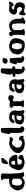

<svg xmlns="http://www.w3.org/2000/svg" viewBox="2337 -3047 746 5460"><g transform="rotate(-90 2710.0 -317.0)"><path d="M279.3 -356.4Q278.8 -356.4 278.3 -356.4Q269 -356.4 242.2 -351.6Q213.9 -346.7 191.9 -326.2Q163.1 -260.3 163.1 -201.7V-200.7Q163.1 -142.6 185.5 -90.3Q195.3 -84.5 218.8 -72.3Q244.6 -58.6 259.8 -58.6H263.7Q268.6 -58.6 303.7 -77.1Q336.9 -94.7 361.8 -127Q358.9 -223.1 356.9 -318.8Q344.2 -325.2 316.2 -340.8Q288.1 -356.4 279.3 -356.4ZM411.6 -665.5H429.7Q467.8 -664.6 487.3 -653.6Q506.8 -642.6 506.8 -618.2V-588.9L501 -390.1L512.2 -189.9Q517.6 -132.3 518.6 -105.5Q519.5 -78.6 532.2 -64.9Q544.9 -51.3 544.9 -41.5V-30.3H541Q539.1 -26.4 534.2 -20Q529.3 -13.7 503.4 -6.8L442.4 0L439.5 -2.9Q431.2 -6.3 419.7 -20Q408.2 -33.7 405.3 -58.1L384.8 -43.5Q299.3 14.2 252.9 15.6L168 -1L106 -30.3Q63 -47.9 35.2 -127.9L27.3 -157.2L28.8 -210L30.3 -225.6Q35.6 -273.4 82 -330.6Q128.4 -387.7 154.5 -398.9Q180.7 -410.2 230.5 -421.9Q273.9 -432.1 298.8 -433.6L309.6 -434.1Q310.5 -434.1 311.5 -434.1Q326.2 -434.1 356 -421.9V-594.7Q333 -604 322.8 -610.8Q312.5 -617.7 312.5 -626V-630.4Q314.9 -665.5 411.6 -665.5Z M918 -655.3Q947.8 -655.3 947.8 -635.7V-612.8Q947.8 -599.6 916.5 -566.2Q885.3 -532.7 839.8 -480.5Q825.2 -464.8 804.7 -464.8Q770 -464.8 770 -499.5Q770 -500 770 -500.5V-501Q775.9 -536.6 783.7 -572.8Q800.8 -645.5 855 -645.5Q855 -645.5 855.5 -645.5Q874 -645.5 882.3 -646.5Q887.7 -655.3 903.3 -655.3ZM785.6 -260.3Q795.4 -260.3 816.7 -262.9Q837.9 -265.6 859.9 -269.5Q867.7 -283.2 867.7 -296.9Q867.7 -329.6 825.7 -365.7Q817.9 -366.2 806.2 -369.1Q802.7 -370.1 799.3 -370.1Q791.5 -370.1 783.7 -365.2Q775.9 -364.7 760.7 -305.2Q758.8 -293 755.9 -258.3Q780.3 -260.3 785.6 -260.3ZM828.1 -68.4Q874.5 -68.4 883.3 -72.8Q903.3 -82.5 904.3 -112.3Q905.3 -142.1 920.9 -153.8L958 -175.8L993.7 -153.8L994.1 -153.3Q1033.2 -123.5 1033.2 -91.8V-91.3V-90.8Q1033.2 -58.6 1027.6 -47.9Q1022 -37.1 990.7 -29.8Q959.5 -22.5 939.2 -13.7Q918.9 -4.9 880.1 2Q841.3 8.8 822.3 8.8Q803.2 8.8 767.1 2Q731 -4.9 715.6 -11Q700.2 -17.1 670.4 -36.4Q640.6 -55.7 627.4 -72.8L611.3 -110.4Q602.1 -135.3 602.1 -148.9Q602.1 -149.4 602.1 -150.4V-167.5L604.5 -191.4Q605 -209.5 622.1 -251Q677.2 -386.7 722.7 -413.6Q768.1 -440.4 803.5 -440.4Q838.9 -440.4 883.1 -431.2Q927.2 -421.9 942.1 -411.6Q957 -401.4 996.1 -352.3Q1035.2 -303.2 1035.2 -241.2Q1035.2 -217.3 1019.3 -206.1Q1003.4 -194.8 964.4 -194.8L891.1 -201.7Q844.7 -201.7 812.5 -194.8Q768.6 -185.1 757.3 -182.1Q759.3 -129.9 781.2 -80.1Q800.3 -74.2 819.3 -68.4Z M1580.6 -43.5Q1580.6 -21 1554.7 -21Q1528.8 -21 1519 -24.9Q1512.2 -27.8 1507.3 -27.8Q1505.4 -28.3 1503.4 -27.3Q1498.5 -25.4 1468 -6.3Q1437.5 12.7 1372.1 12.7Q1306.6 12.7 1260.3 0Q1213.9 -12.7 1196.8 -22Q1179.7 -31.2 1150.1 -57.1Q1120.6 -83 1105.7 -109.4Q1090.8 -135.7 1089.4 -145Q1087.9 -154.3 1087.9 -164.1Q1087.9 -264.6 1161.6 -333Q1236.8 -400.4 1297.6 -415.5Q1358.4 -430.7 1367.4 -430.7Q1376.5 -430.7 1405.3 -422.9Q1434.1 -415 1456.5 -414.1L1487.8 -418H1488.8Q1543.9 -418 1543.9 -398.4Q1543.9 -398.4 1543.5 -398.4Q1543.5 -378.9 1525.9 -350.1Q1508.3 -321.3 1473.1 -316.9L1471.7 -315.4H1466.3Q1448.2 -315.4 1433.6 -332Q1418.9 -348.6 1398.4 -348.6H1393.6Q1373.5 -348.6 1365.7 -346.7Q1336.9 -338.9 1330.1 -336.9Q1241.7 -260.3 1241.7 -188.5Q1241.7 -137.2 1287.1 -86.4Q1352.1 -63.5 1370.6 -60.5Q1379.9 -59.1 1386.5 -59.1Q1393.1 -59.1 1397 -60.5Q1404.8 -63.5 1426.3 -79.6Q1447.8 -95.7 1451.7 -100.6L1455.6 -111.3Q1453.6 -118.7 1453.6 -127.4Q1453.6 -136.2 1463.4 -144.3Q1473.1 -152.3 1489.3 -152.3H1490.7Q1517.6 -152.3 1540 -135.3Q1562.5 -118.2 1571.5 -87.4Q1580.6 -56.6 1580.6 -43.5Z M1780.3 -663.6Q1799.8 -663.6 1800.3 -637.7Q1803.2 -486.8 1803.2 -353.3Q1803.2 -219.7 1801.3 -102.5L1818.4 -109.4H1820.3Q1846.2 -109.4 1846.2 -59.1Q1846.2 -35.2 1824 -16.1Q1801.8 2.9 1776.4 2.9Q1751 2.9 1738.8 -1.7Q1726.6 -6.3 1705.1 -23.4Q1683.6 -40.5 1672.4 -61.8Q1661.1 -83 1661.1 -176.8V-355.5Q1663.1 -375 1664.6 -393.6H1662.1Q1633.8 -394 1626.5 -438V-439.5L1643.6 -511.7L1649.4 -562Q1649.4 -577.6 1654.8 -592.8Q1660.2 -607.9 1661.9 -610.4Q1663.6 -612.8 1663.8 -616.2Q1664.1 -619.6 1668.9 -632.1Q1673.8 -644.5 1676.8 -647Q1708.5 -666 1717.5 -666Q1726.6 -666 1746.6 -664.8Q1766.6 -663.6 1780.3 -663.6Z M2115.2 -219.7H2091.8L2063 -213.4Q2019 -177.7 2019 -144.3Q2019 -110.8 2062 -76.7Q2087.9 -72.8 2099.9 -72.5Q2111.8 -72.3 2122.8 -83.5Q2133.8 -94.7 2140.6 -102.1Q2147.5 -159.2 2154.8 -215.3Q2123.5 -219.7 2115.2 -219.7ZM2293.9 -318.4 2299.8 -269 2287.1 -178.7 2295.9 -63.5Q2296.4 -56.6 2304.2 -48.8L2316.9 -41L2301.3 -15.6Q2289.6 4.9 2269 4.9H2268.1Q2254.4 4.9 2231.9 -6.8Q2209.5 -18.6 2205.6 -24.9Q2201.7 -31.2 2200.7 -33.7L2169.9 -15.6Q2138.7 0 2103.3 0Q2067.9 0 2021.5 -7.8Q1902.8 -30.8 1901.9 -125Q1901.9 -140.6 1915.3 -185.5Q1928.7 -230.5 1953.1 -242.9Q1977.5 -255.4 2043 -267.6L2126 -281.2L2164.1 -277.8Q2169.4 -309.6 2173.8 -341.3Q2147 -352.5 2129.4 -352.5H2107.4L2075.2 -351.1Q2063.5 -347.7 2042.7 -321Q2022 -294.4 2004.4 -284.9Q1986.8 -275.4 1969 -275.4Q1951.2 -275.4 1944.8 -284.9Q1938.5 -294.4 1938.5 -303.5Q1938.5 -312.5 1950.7 -341.3Q1962.9 -370.1 1965.6 -373.8Q1968.3 -377.4 1971.7 -380.4Q1975.1 -383.8 1978 -385.7Q1981 -387.7 1986.8 -392.6Q1992.7 -397.5 1997.1 -401.4Q2029.8 -428.7 2094.7 -428.7Q2159.7 -428.7 2199.5 -412.6Q2239.3 -396.5 2251.2 -386.7Q2263.2 -377 2277.6 -349.6Q2292 -322.3 2293.9 -318.4Z M2569.3 -7.8Q2537.6 -12.2 2521.2 -12.2Q2504.9 -12.2 2491.2 -9Q2477.5 -5.9 2467.5 -5.9Q2457.5 -5.9 2428.2 -10.3Q2397.9 -14.6 2386.7 -34.2V-37.1Q2386.7 -49.3 2407.2 -65.9L2423.8 -80.1V-316.4H2423.3Q2404.3 -316.4 2387.7 -332.5Q2371.1 -348.6 2371.1 -357.4Q2371.1 -366.2 2376.5 -377Q2397.5 -418 2479 -418H2494.1Q2511.7 -418 2532.2 -406.2L2543.5 -399.4L2606 -444.3H2607.4Q2626.5 -454.1 2658.9 -454.1Q2691.4 -454.1 2712.2 -441.2Q2732.9 -428.2 2732.9 -382.3Q2732.9 -297.9 2672.9 -297.9Q2649.9 -297.9 2631.6 -310.1Q2613.3 -322.3 2608.4 -323.2H2598.6L2590.8 -327.6Q2582.5 -326.7 2559.6 -312.5Q2561.5 -257.3 2561.5 -203.6Q2561.5 -198.7 2561.5 -192.9Q2561.5 -133.3 2559.6 -74.2Q2581.1 -63 2581.5 -62.5Q2581.1 -58.1 2585.9 -43V-36.1Q2585.9 -7.8 2570.3 -7.8Z M3002 -219.7H2978.5L2949.7 -213.4Q2905.8 -177.7 2905.8 -144.3Q2905.8 -110.8 2948.7 -76.7Q2974.6 -72.8 2986.6 -72.5Q2998.5 -72.3 3009.5 -83.5Q3020.5 -94.7 3027.3 -102.1Q3034.2 -159.2 3041.5 -215.3Q3010.3 -219.7 3002 -219.7ZM3180.7 -318.4 3186.5 -269 3173.8 -178.7 3182.6 -63.5Q3183.1 -56.6 3190.9 -48.8L3203.6 -41L3188 -15.6Q3176.3 4.9 3155.8 4.9H3154.8Q3141.1 4.9 3118.7 -6.8Q3096.2 -18.6 3092.3 -24.9Q3088.4 -31.2 3087.4 -33.7L3056.6 -15.6Q3025.4 0 2990 0Q2954.6 0 2908.2 -7.8Q2789.6 -30.8 2788.6 -125Q2788.6 -140.6 2802 -185.5Q2815.4 -230.5 2839.8 -242.9Q2864.3 -255.4 2929.7 -267.6L3012.7 -281.2L3050.8 -277.8Q3056.2 -309.6 3060.5 -341.3Q3033.7 -352.5 3016.1 -352.5H2994.1L2961.9 -351.1Q2950.2 -347.7 2929.4 -321Q2908.7 -294.4 2891.1 -284.9Q2873.5 -275.4 2855.7 -275.4Q2837.9 -275.4 2831.5 -284.9Q2825.2 -294.4 2825.2 -303.5Q2825.2 -312.5 2837.4 -341.3Q2849.6 -370.1 2852.3 -373.8Q2855 -377.4 2858.4 -380.4Q2861.8 -383.8 2864.7 -385.7Q2867.7 -387.7 2873.5 -392.6Q2879.4 -397.5 2883.8 -401.4Q2916.5 -428.7 2981.4 -428.7Q3046.4 -428.7 3086.2 -412.6Q3126 -396.5 3137.9 -386.7Q3149.9 -377 3164.3 -349.6Q3178.7 -322.3 3180.7 -318.4Z M3422.9 -670.4Q3425.3 -670.4 3427.7 -670.4Q3445.8 -670.4 3469.2 -662.6Q3496.1 -653.3 3496.6 -642.1Q3496.6 -561.5 3487.8 -348.6Q3497.1 -348.1 3507.1 -345.7Q3517.1 -343.3 3534.4 -334.5Q3551.8 -325.7 3555.2 -301.3L3556.2 -298.8V-296.9Q3556.2 -275.4 3550.5 -267.3Q3544.9 -259.3 3496.6 -257.3L3484.9 -256.8Q3480.5 -166.5 3475.1 -76.2Q3485.4 -67.9 3511.2 -64Q3552.7 -57.6 3552.7 -32.7V-32.2Q3552.7 -20.5 3539.8 -7.8Q3526.9 4.9 3514.4 9.3Q3502 13.7 3470.7 13.7Q3439.5 13.7 3411.9 -3.4Q3384.3 -20.5 3371.3 -36.1Q3358.4 -51.8 3346.9 -83Q3335.4 -114.3 3332.8 -134Q3330.1 -153.8 3330.1 -168.9L3339.4 -246.1Q3334 -249 3311.8 -251.5Q3289.6 -253.9 3256.8 -268.6V-310.5L3285.6 -326.2L3347.7 -337.4V-340.3L3342.8 -369.1Q3322.3 -373.5 3317.4 -413.1V-426.8Q3317.4 -442.4 3324.2 -462.9Q3331.1 -483.4 3343.3 -558.8Q3355.5 -634.3 3365.2 -648.9Q3379.9 -663.1 3400.9 -664.1H3401.9Q3402.8 -668.9 3422.9 -670.4Z M3758.3 -615.2Q3790 -602.5 3790 -564.9Q3790 -527.3 3774.2 -507.3Q3758.3 -487.3 3738.5 -479.5Q3718.8 -471.7 3710.4 -471.7Q3679.7 -471.7 3653.1 -492.7Q3626.5 -513.7 3626.5 -530.8Q3626.5 -547.9 3639.2 -571.8Q3651.9 -595.7 3666.5 -604.5Q3681.2 -613.3 3697 -615.2Q3712.9 -617.2 3722.4 -618.7Q3731.9 -620.1 3738.8 -620.1Q3745.6 -620.1 3758.3 -615.2ZM3840.8 -42Q3840.8 0 3771.5 0Q3747.1 0 3714.6 -13.9Q3682.1 -27.8 3666.5 -58.3Q3650.9 -88.9 3650.9 -125Q3650.9 -161.1 3654.5 -171.1Q3658.2 -181.2 3658.2 -191.4Q3658.2 -201.7 3657.7 -204.6Q3654.3 -205.1 3648.2 -206.5Q3642.1 -208 3635.3 -210Q3609.9 -217.8 3609.9 -244.4Q3609.9 -271 3632.6 -328.4Q3655.3 -385.7 3658.7 -399.9Q3661.6 -413.1 3698.2 -413.1Q3700.2 -413.1 3703.1 -413.1Q3723.6 -412.6 3738.3 -412.6Q3752.9 -412.6 3761.7 -413.1Q3774.4 -402.8 3787.1 -393.1Q3799.3 -232.4 3799.8 -151.9L3800.8 -77.6L3840.8 -75.7Z M4181.2 -336.9Q4181.2 -336.9 4117.7 -356.4Q4098.6 -356 4071.3 -332Q4036.1 -264.6 4036.1 -206.5L4047.4 -147.9Q4047.4 -128.9 4070.3 -80.6Q4098.6 -67.4 4146 -67.4H4148.9Q4155.3 -67.4 4183.1 -79.1Q4218.3 -154.3 4218.3 -209.5Q4218.3 -211.9 4218.3 -213.9Q4216.3 -270.5 4181.2 -336.9ZM4342.8 -314 4356 -234.9V-234.4Q4356 -218.8 4349.6 -206.1Q4343.3 -193.4 4343.3 -171.9Q4343.3 -150.4 4325.9 -107.9Q4308.6 -65.4 4289.6 -38.1Q4254.4 14.6 4173.8 14.6Q4093.3 14.6 4039.1 -5.9Q3984.9 -26.4 3959 -44.9Q3933.1 -63.5 3913.1 -108.9L3890.6 -165.5L3896 -223.6Q3903.3 -269.5 3915.8 -298.8Q3928.2 -328.1 3951.4 -354Q3974.6 -379.9 3990.2 -389.6Q4005.9 -399.4 4048.8 -415Q4091.8 -430.7 4128.2 -430.7Q4164.6 -430.7 4207 -416.5Q4249.5 -402.3 4272.9 -386.7Q4296.4 -371.1 4317.4 -348.1Q4338.4 -325.2 4342.8 -314Z M4678.2 -353.5Q4620.1 -348.6 4583.5 -281.2Q4585.4 -226.1 4585.4 -175.8Q4585 -170.9 4585 -166Q4585 -111.3 4584 -60.1Q4594.2 -52.7 4607.2 -44.9Q4620.1 -37.1 4620.1 -28.8Q4620.1 -17.1 4592.8 4.4Q4578.6 15.6 4479.5 15.6H4476.6Q4449.2 14.6 4438 -0.5V-2L4434.1 -11.7V-14.2L4439.5 -30.8Q4446.8 -42 4448.2 -66.4Q4449.7 -90.8 4449.7 -174.3Q4449.7 -303.7 4444.3 -316.7Q4439 -329.6 4422.6 -340.3Q4406.2 -351.1 4406.2 -366Q4406.2 -380.9 4426.8 -407.2Q4447.3 -433.6 4483.9 -433.6Q4520.5 -433.6 4535.2 -387.2Q4539.6 -373.5 4543 -364.7Q4550.8 -370.6 4567.9 -384.5Q4585 -398.4 4600.3 -405.8Q4615.7 -413.1 4653.3 -421.4Q4690.9 -429.7 4724.9 -429.7Q4758.8 -429.7 4806.6 -401.4Q4852.5 -373 4863.8 -345.7Q4875 -318.4 4888.7 -286.6L4904.3 -233.9L4906.7 -85.4L4941.9 -62.5Q4949.7 -55.2 4950 -46.6Q4950.2 -38.1 4942.4 -31.7Q4934.6 -25.4 4918 -18.3Q4901.4 -11.2 4878.9 7.3Q4856.4 25.9 4838.6 26.6Q4820.8 27.3 4804.2 27.3Q4785.6 27.3 4769.8 14.4Q4753.9 1.5 4753.9 -9.3V-20.5L4776.4 -27.8Q4773.9 -112.8 4773.9 -144Q4773.9 -151.9 4773.9 -156.7Q4774.9 -168.5 4774.9 -172.4Q4768.6 -239.3 4762.7 -306.2Q4746.1 -336.9 4742.7 -338.9Q4723.6 -353.5 4690.9 -353.5Z M5356.9 -436.5Q5392.1 -436.5 5392.1 -407.2Q5392.1 -393.1 5369.9 -356.9Q5347.7 -320.8 5329.1 -311.3Q5310.5 -301.8 5303.2 -301.8H5293.9L5292 -302.7Q5278.8 -307.1 5276.1 -321.8Q5273.4 -336.4 5271.5 -339.4Q5266.1 -341.8 5251.5 -347.2Q5236.8 -352.5 5224.6 -353Q5169.4 -340.8 5169.4 -297.4Q5169.4 -292 5170.4 -286.6H5178.2Q5185.1 -287.1 5219.2 -287.1Q5253.4 -287.1 5295.2 -265.6Q5336.9 -244.1 5355 -216.6Q5373 -189 5373 -126.2Q5373 -63.5 5356.9 -43.5Q5318.8 16.6 5265.1 18.6L5195.8 7.8L5098.6 -13.7L5061.5 27.3Q5052.2 35.2 5043 35.2Q5033.7 35.2 5019.3 28.3Q5004.9 21.5 5004.9 3.4Q5004.9 -83 5013.4 -107.9Q5022 -132.8 5033 -139.6Q5043.9 -146.5 5054.7 -146.5Q5077.1 -146.5 5119.6 -100.1Q5147.5 -71.8 5157.2 -68.4Q5174.3 -61.5 5194.3 -57.6Q5242.2 -94.7 5242.2 -130.9Q5242.2 -167 5197.3 -204.1L5104 -207.5H5102.5Q5084 -209.5 5055.2 -229Q5026.4 -248.5 5026.4 -294.4V-294.9L5031.7 -331.1Q5035.2 -342.8 5054 -369.6Q5072.8 -396.5 5100.8 -412.6Q5128.9 -428.7 5140.6 -431.2Q5152.3 -433.6 5168 -433.6Q5224.1 -433.6 5260.3 -425.8Q5295.4 -418.5 5304.2 -418.5Q5304.2 -418.5 5305.7 -418.5Q5311 -419.4 5325.2 -428Q5339.4 -436.5 5356.9 -436.5Z"/></g></svg>

Font: Drukaatie burti
Style: Bold
Weight: 700
Version: Version 0.14